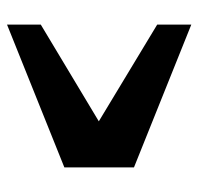

<svg xmlns="http://www.w3.org/2000/svg" viewBox="-29 -539 564 546"><g transform="rotate(90 253.0 -266.0)"><path d="M50 -4V-100L325 -265L50 -431V-528L456 -365V-167L50 -4Z"/></g></svg>

Font: CAT North
Style: Regular
Weight: 400
Designer: Peter Wiegel
Foundry: Peter Wiegel
Version: Version 1.000